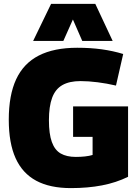

<svg xmlns="http://www.w3.org/2000/svg" viewBox="-20 -955 714 985"><path d="M25 -341Q25 -467 63 -548.5Q101 -630 179 -670Q257 -710 376 -710Q411 -710 442 -708Q473 -706 502 -702Q531 -698 558.5 -692Q586 -686 612 -678L575 -516Q528 -527 480.5 -533Q433 -539 393 -539Q336 -539 300 -518.5Q264 -498 247.5 -453.5Q231 -409 231 -338Q231 -268 246 -226.5Q261 -185 291.5 -167.5Q322 -150 369 -150Q394 -150 416.5 -152.5Q439 -155 455 -160V-253H355V-409H637V-48Q576 -18 503.5 -4Q431 10 344 10Q236 10 165.5 -28Q95 -66 60 -143.5Q25 -221 25 -341ZM150 -745 242 -935H469L558 -745H402L354 -855L305 -745Z"/></svg>

Font: Georama ExtraCondensed Thin ExtraBold
Style: Regular
Weight: 800
Version: Version 1.001